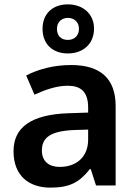

<svg xmlns="http://www.w3.org/2000/svg" viewBox="-20 -850 625 880"><path d="M291 -605C359 -605 411 -647 411 -719C411 -788 358 -830 291 -830C222 -830 175 -788 175 -718C175 -647 222 -605 291 -605ZM291 -667C259 -667 241 -687 241 -718C241 -749 263 -768 291 -768C320 -768 342 -749 342 -718C342 -687 321 -667 291 -667ZM306 -552C225 -552 154 -532 100 -504L138 -416C186 -438 238 -457 290 -457C349 -457 384 -431 384 -357V-334L293 -331C125 -325 42 -268 42 -157C42 -43 114 10 211 10C302 10 345 -16 392 -75H396L420 0H510V-364C510 -490 440 -552 306 -552ZM318 -254 384 -256V-210C384 -128 327 -85 254 -85C206 -85 172 -109 172 -160C172 -218 209 -249 318 -254Z"/></svg>

Font: Noto Sans Khmer UI SemiBold
Style: Regular
Weight: 600
Designer: Danh Hong and the Monotype Design Team
Foundry: Monotype Imaging Inc.
Version: Version 2.002